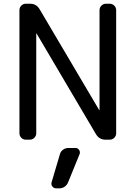

<svg xmlns="http://www.w3.org/2000/svg" viewBox="-20 -775 727 1037"><path d="M388.7 24.4Q400.4 24.4 407.2 34.7Q414.1 44.9 410.2 56.6L347.7 210Q341.8 224.6 329.1 233.4Q316.4 242.2 300.8 242.2H283.2Q270.5 242.2 262.7 231.9Q254.9 221.7 258.8 209L303.7 57.6Q307.6 43 320.3 33.7Q333 24.4 347.7 24.4ZM175.8 -54.7Q175.8 -41 165.5 -30.8Q155.3 -20.5 140.6 -20.5H119.1Q105.5 -20.5 95.2 -30.8Q85 -41 85 -54.7V-720.7Q85 -734.4 95.2 -744.6Q105.5 -754.9 119.1 -754.9H142.6Q176.8 -754.9 194.3 -724.6L515.6 -180.7Q515.6 -179.7 516.6 -180.2Q517.6 -180.7 517.6 -181.6V-720.7Q517.6 -734.4 527.8 -744.6Q538.1 -754.9 552.7 -754.9H572.3Q586.9 -754.9 597.2 -744.6Q607.4 -734.4 607.4 -720.7V-54.7Q607.4 -41 597.2 -30.8Q586.9 -20.5 572.3 -20.5H550.8Q515.6 -20.5 498 -50.8L177.7 -593.8Q177.7 -594.7 176.8 -594.2Q175.8 -593.8 175.8 -593.8Z"/></svg>

Font: Gen Jyuu GothicL Regular
Style: Regular
Weight: 400
Designer: [Source Han Sans]
Ryoko NISHIZUKA  (kana & ideographs); Paul D. Hunt (Latin, Greek & Cyrillic); Wenlong ZHANG  (bopomofo
Version: Version 1.002.20150607